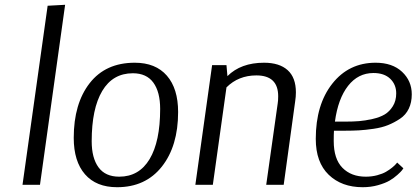

<svg xmlns="http://www.w3.org/2000/svg" viewBox="-20 -772 1740 802"><path d="M252 -752 147 0H74L179 -748Z M724 -304Q724 -162 656 -76Q588 10 469 10Q382 10 335 -44Q288 -98 288 -196Q288 -339 354.5 -424.5Q421 -510 543 -510Q630 -510 677 -456Q724 -402 724 -304ZM535 -466Q451 -466 407 -392Q363 -318 363 -182Q363 -112 391.5 -73Q420 -34 478 -34Q561 -34 605 -107.5Q649 -181 649 -317Q649 -388 620.5 -427Q592 -466 535 -466Z M796 0 866 -500H926L930 -454Q986 -510 1083 -510Q1147 -510 1181.5 -479Q1216 -448 1216 -386Q1216 -368 1213 -349L1165 0H1092Q1138 -327 1140 -340Q1142 -351 1142 -370Q1142 -457 1051 -457Q976 -457 926 -407L869 0Z M1639 -93 1665 -69Q1663 -66 1659 -60.5Q1655 -55 1640 -41.5Q1625 -28 1607 -17.5Q1589 -7 1559 1.5Q1529 10 1495 10Q1407 10 1353 -42Q1299 -94 1299 -192Q1299 -335 1368 -422.5Q1437 -510 1549 -510Q1619 -510 1659.5 -472Q1700 -434 1700 -378Q1700 -344 1687.5 -318Q1675 -292 1651 -276Q1627 -260 1601 -249.5Q1575 -239 1540.5 -234Q1506 -229 1479.5 -227.5Q1453 -226 1420 -226H1375Q1374 -212 1374 -183Q1374 -108 1410.5 -71Q1447 -34 1508 -34Q1533 -34 1555.5 -40Q1578 -46 1592.5 -54.5Q1607 -63 1618 -72Q1629 -81 1634 -87ZM1540 -467Q1476 -467 1434 -413.5Q1392 -360 1379 -264H1422Q1454 -264 1479.5 -266Q1505 -268 1536 -275Q1567 -282 1587 -294Q1607 -306 1621 -328.5Q1635 -351 1635 -382Q1635 -419 1610 -443Q1585 -467 1540 -467Z"/></svg>

Font: ArsenalItalic
Style: Italic
Weight: 400
Italic angle: -9°
Designer: Andrij Shevchenko
Foundry: Stairsfor.com
Version: Version 1.000